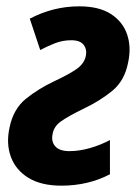

<svg xmlns="http://www.w3.org/2000/svg" viewBox="-20 -576 440 606"><path d="M174 10Q110 10 70 -14.5Q30 -39 14.5 -80.5Q-1 -122 10 -173Q22 -232 61.5 -264Q101 -296 152 -320Q197 -341 221.5 -358Q246 -375 251 -400Q255 -420 244 -434.5Q233 -449 205 -449Q178 -449 153.5 -439.5Q129 -430 107 -418L74 -517Q148 -556 230 -556Q293 -556 330.5 -531.5Q368 -507 381.5 -466.5Q395 -426 384 -377Q373 -321 334 -289Q295 -257 242 -232Q195 -209 172.5 -193Q150 -177 146 -153Q141 -129 154.5 -114Q168 -99 199 -99Q230 -99 263.5 -108.5Q297 -118 327 -134V-26Q258 10 174 10Z"/></svg>

Font: Noto Sans Condensed
Style: Bold Italic
Weight: 700
Width: 3
Italic angle: -12°
Designer: Monotype Design Team
Foundry: Monotype Imaging Inc.
Version: Version 2.013; ttfautohint (v1.8.4.7-5d5b)